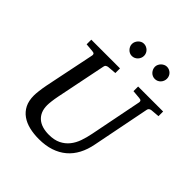

<svg xmlns="http://www.w3.org/2000/svg" viewBox="-239 -1051 1228 1228"><g transform="rotate(45 374.5 -437.5)"><path d="M690.9 -624Q682.1 -623 675.3 -618.4Q668.5 -613.8 667 -604L589.8 -213.9Q579.6 -159.7 557.1 -116.9Q534.7 -74.2 499.8 -44.7Q464.8 -15.1 417.7 0.5Q370.6 16.1 311 16.1Q264.6 16.1 224.9 6.6Q185.1 -2.9 155.3 -23.9Q125.5 -44.9 108.6 -78.1Q91.8 -111.3 91.8 -159.2Q91.8 -174.3 95 -201.7Q98.1 -229 105 -264.2L174.8 -604Q176.3 -612.3 172.4 -617.7Q168.5 -623 154.8 -624L99.1 -628.9V-670.9H358.9V-628.9L299.8 -624Q291 -623 284.2 -618.4Q277.3 -613.8 275.9 -604L207 -264.2Q201.2 -234.9 198.5 -211.7Q195.8 -188.5 195.8 -174.8Q195.8 -143.1 205.8 -119.6Q215.8 -96.2 234.1 -80.3Q252.4 -64.5 278.6 -56.6Q304.7 -48.8 336.9 -48.8Q385.7 -48.8 418.7 -65.2Q451.7 -81.5 473.6 -108.9Q495.6 -136.2 508.3 -172.6Q521 -209 528.8 -249L599.1 -604Q600.6 -612.3 596.7 -617.7Q592.8 -623 579.1 -624L522.9 -628.9V-670.9H749V-628.9ZM411.1 -836.4Q411.1 -825.2 406.7 -814.9Q402.3 -804.7 394.8 -796.9Q387.2 -789.1 377.2 -784.7Q367.2 -780.3 356 -780.3Q345.2 -780.3 335.4 -784.7Q325.7 -789.1 318.4 -796.9Q311 -804.7 306.6 -814.5Q302.2 -824.2 302.2 -835.4Q302.2 -846.2 306.6 -856.2Q311 -866.2 318.4 -874Q325.7 -881.8 335.4 -886.5Q345.2 -891.1 356 -891.1Q367.2 -891.1 377.2 -886.7Q387.2 -882.3 394.8 -875Q402.3 -867.7 406.7 -857.7Q411.1 -847.7 411.1 -836.4ZM618.2 -836.4Q618.2 -825.2 614 -814.9Q609.9 -804.7 602.5 -796.9Q595.2 -789.1 585.2 -784.7Q575.2 -780.3 564 -780.3Q552.7 -780.3 542.7 -784.7Q532.7 -789.1 525.4 -796.9Q518.1 -804.7 513.7 -814.9Q509.3 -825.2 509.3 -836.4Q509.3 -846.7 513.9 -856.7Q518.6 -866.7 526.1 -874.3Q533.7 -881.8 543.7 -886.5Q553.7 -891.1 564 -891.1Q575.2 -891.1 585.2 -886.7Q595.2 -882.3 602.5 -875Q609.9 -867.7 614 -857.7Q618.2 -847.7 618.2 -836.4Z"/></g></svg>

Font: Charis SIL Eur
Style: Italic
Weight: 400
Italic angle: -11°
Foundry: SIL International
Version: Version 5.000